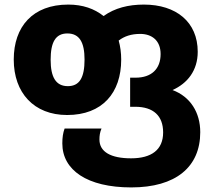

<svg xmlns="http://www.w3.org/2000/svg" viewBox="-20 -578 935 838"><path d="M553 240C747 240 854 151 854 -1C854 -87 811 -156 733 -185C798 -214 843 -270 843 -352C843 -482 749 -558 608 -558C540 -558 481 -543 432 -508C392 -540 341 -558 278 -558C123 -558 40 -462 40 -318C40 -173 128 -76 273 -76C427 -76 509 -173 509 -318C509 -348 505 -376 498 -401C523 -420 553 -430 592 -430C642 -430 681 -402 681 -342C681 -277 641 -239 572 -239H548V-112H570C650 -112 692 -72 692 0C692 76 641 113 552 113C464 113 414 85 414 31C414 14 416 0 423 -17H262C255 2 252 22 252 48C252 164 360 240 553 240ZM276 -202C224 -202 201 -241 201 -317C201 -393 222 -432 274 -432C327 -432 349 -393 349 -318C349 -239 327 -202 276 -202Z"/></svg>

Font: Noto Sans Georgian SemiCondensed Extra
Style: Regular
Weight: 800
Width: 4
Designer: Monotype Design Team
Foundry: Monotype Imaging Inc.
Version: Version 1.901